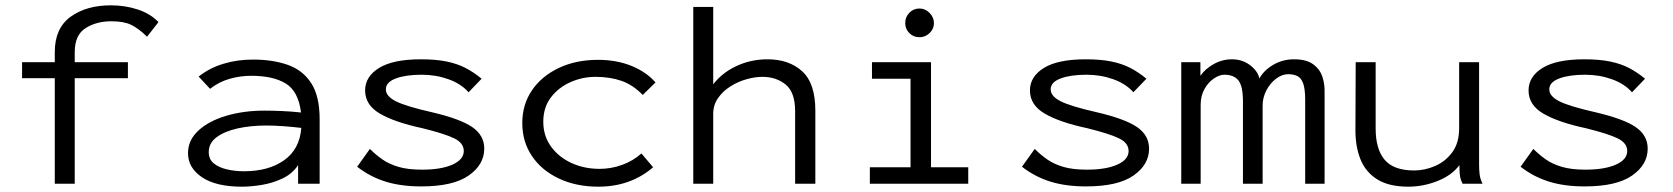

<svg xmlns="http://www.w3.org/2000/svg" viewBox="-20 -691 6290 722"><path d="M186 0V-397H63V-457H186V-495Q186 -585 245.5 -628Q305 -671 397 -671Q450 -671 497.5 -655.5Q545 -640 576 -608L533 -553Q500 -585 472.5 -598Q445 -611 399 -611Q342 -611 301.5 -585Q261 -559 261 -495V-457H461V-397H261V0Z M890 11Q792 11 739.5 -24.5Q687 -60 687 -115Q687 -164 726 -200Q765 -236 830.5 -255.5Q896 -275 975 -275Q1003 -275 1039 -273.5Q1075 -272 1112 -268Q1102 -348 1054.5 -377Q1007 -406 925 -406Q883 -406 843 -394.5Q803 -383 770 -357L727 -403Q767 -435 819.5 -451Q872 -467 931 -467Q1006 -467 1062.5 -447Q1119 -427 1150.5 -378Q1182 -329 1182 -243V0H1101V-70Q1079 -37 1041.5 -19.5Q1004 -2 963.5 4.5Q923 11 890 11ZM765 -119Q765 -92 784 -76.5Q803 -61 833.5 -54Q864 -47 898 -47Q990 -47 1048.5 -88.5Q1107 -130 1113 -210Q1081 -214 1045.5 -216.5Q1010 -219 982 -219Q922 -219 873 -208Q824 -197 794.5 -175Q765 -153 765 -119Z M1564 10Q1488 10 1430 -8Q1372 -26 1323 -64L1371 -131Q1393 -109 1418 -91.5Q1443 -74 1478.5 -63.5Q1514 -53 1567 -53Q1639 -53 1681.5 -72Q1724 -91 1724 -123Q1724 -153 1688.5 -170.5Q1653 -188 1568 -209Q1465 -231 1409 -263.5Q1353 -296 1353 -351Q1353 -403 1405.5 -435.5Q1458 -468 1563 -468Q1620 -468 1660.5 -459.5Q1701 -451 1731.5 -435Q1762 -419 1791 -395L1742 -344Q1714 -376 1666.5 -393Q1619 -410 1566 -410Q1506 -410 1468.5 -396Q1431 -382 1431 -355Q1431 -329 1469 -310Q1507 -291 1604 -269Q1711 -244 1756 -213Q1801 -182 1801 -132Q1801 -72 1742.5 -31Q1684 10 1564 10Z M2230 11Q2147 11 2082 -19.5Q2017 -50 1980.5 -104Q1944 -158 1944 -228Q1944 -298 1980.5 -351.5Q2017 -405 2081.5 -435.5Q2146 -466 2229 -466Q2298 -466 2354 -443.5Q2410 -421 2445 -381L2397 -334Q2360 -372 2317 -387Q2274 -402 2219 -402Q2170 -402 2125 -382Q2080 -362 2051.5 -324.5Q2023 -287 2023 -233Q2023 -180 2052 -140Q2081 -100 2129 -78Q2177 -56 2235 -56Q2278 -56 2319.5 -71Q2361 -86 2392 -114L2436 -62Q2351 11 2230 11Z M2587 0V-665H2662V-374Q2696 -418 2750 -443Q2804 -468 2866 -468Q2947 -468 2996.5 -423Q3046 -378 3046 -275V0H2970V-273Q2970 -344 2934.5 -373Q2899 -402 2847 -402Q2819 -402 2787 -393Q2755 -384 2726.5 -366Q2698 -348 2680 -322Q2662 -296 2662 -263V0Z M3251 0V-62H3404V-395H3259V-457H3481V-62H3621V0ZM3438 -551Q3415 -551 3399.5 -566.5Q3384 -582 3384 -604Q3384 -627 3399.5 -643Q3415 -659 3438 -659Q3459 -659 3475.5 -642.5Q3492 -626 3492 -604Q3492 -582 3475.5 -566.5Q3459 -551 3438 -551Z M4064 10Q3988 10 3930 -8Q3872 -26 3823 -64L3871 -131Q3893 -109 3918 -91.5Q3943 -74 3978.5 -63.5Q4014 -53 4067 -53Q4139 -53 4181.5 -72Q4224 -91 4224 -123Q4224 -153 4188.5 -170.5Q4153 -188 4068 -209Q3965 -231 3909 -263.5Q3853 -296 3853 -351Q3853 -403 3905.5 -435.5Q3958 -468 4063 -468Q4120 -468 4160.5 -459.5Q4201 -451 4231.5 -435Q4262 -419 4291 -395L4242 -344Q4214 -376 4166.5 -393Q4119 -410 4066 -410Q4006 -410 3968.5 -396Q3931 -382 3931 -355Q3931 -329 3969 -310Q4007 -291 4104 -269Q4211 -244 4256 -213Q4301 -182 4301 -132Q4301 -72 4242.5 -31Q4184 10 4064 10Z M4422 0V-457H4494V-406Q4512 -432 4544 -450Q4576 -468 4613 -468Q4651 -468 4680 -446.5Q4709 -425 4716 -396Q4732 -426 4767.5 -447Q4803 -468 4846 -468Q4893 -468 4918.5 -449Q4944 -430 4953 -401.5Q4962 -373 4961 -343V0H4888V-316Q4888 -358 4880 -378.5Q4872 -399 4857.5 -405.5Q4843 -412 4824 -412Q4801 -412 4778.5 -395Q4756 -378 4742 -351Q4728 -324 4728 -294V0H4654V-310Q4654 -367 4637 -388.5Q4620 -410 4584 -410Q4566 -410 4545 -396Q4524 -382 4509.5 -356.5Q4495 -331 4495 -297V0Z M5276 11Q5203 11 5159 -16.5Q5115 -44 5095.5 -93Q5076 -142 5077 -208L5078 -457H5153V-208Q5153 -130 5187 -90Q5221 -50 5298 -50Q5338 -50 5377 -67Q5416 -84 5441.5 -119Q5467 -154 5467 -209V-457H5542V-71Q5542 -53 5544 -35.5Q5546 -18 5555 0H5480Q5471 -17 5469.5 -35Q5468 -53 5468 -70Q5440 -32 5386 -10.5Q5332 11 5276 11Z M5939 10Q5863 10 5805 -8Q5747 -26 5698 -64L5746 -131Q5768 -109 5793 -91.5Q5818 -74 5853.5 -63.5Q5889 -53 5942 -53Q6014 -53 6056.5 -72Q6099 -91 6099 -123Q6099 -153 6063.5 -170.5Q6028 -188 5943 -209Q5840 -231 5784 -263.5Q5728 -296 5728 -351Q5728 -403 5780.5 -435.5Q5833 -468 5938 -468Q5995 -468 6035.5 -459.5Q6076 -451 6106.5 -435Q6137 -419 6166 -395L6117 -344Q6089 -376 6041.5 -393Q5994 -410 5941 -410Q5881 -410 5843.5 -396Q5806 -382 5806 -355Q5806 -329 5844 -310Q5882 -291 5979 -269Q6086 -244 6131 -213Q6176 -182 6176 -132Q6176 -72 6117.5 -31Q6059 10 5939 10Z"/></svg>

Font: Inconsolata Expanded
Style: Regular
Weight: 400
Width: 7
Monospace: yes
Designer: Raph Levien, Cyreal, Brenton Simpson
Foundry: Raph Levien, Cyreal, Google
Version: Version 3.100; ttfautohint (v1.8.4.7-5d5b)